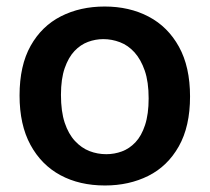

<svg xmlns="http://www.w3.org/2000/svg" viewBox="-20 -556 643 589"><path d="M302 13Q224 13 165.5 -18.5Q107 -50 73.5 -111.5Q40 -173 40 -263Q40 -355 74 -415.5Q108 -476 167 -506Q226 -536 301 -536Q377 -536 436 -505Q495 -474 529 -412.5Q563 -351 563 -260Q563 -168 528.5 -107Q494 -46 435 -16.5Q376 13 302 13ZM306 -83Q331 -83 354 -91.5Q377 -100 395.5 -119.5Q414 -139 425 -172.5Q436 -206 436 -254Q436 -305 424 -339.5Q412 -374 392.5 -395.5Q373 -417 348 -426.5Q323 -436 297 -436Q273 -436 250 -427.5Q227 -419 208.5 -399.5Q190 -380 178.5 -347Q167 -314 167 -265Q167 -214 178.5 -179.5Q190 -145 210 -123.5Q230 -102 254.5 -92.5Q279 -83 306 -83Z"/></svg>

Font: Bricolage Grotesque SemiBold
Style: Regular
Weight: 600
Designer: Mathieu Triay
Foundry: Atelier Triay
Version: Version 1.000;gftools[0.9.30]